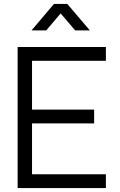

<svg xmlns="http://www.w3.org/2000/svg" viewBox="-20 -960 610 980"><path d="M216 -805 289.5 -891.5 363.5 -805H438.5L323.5 -940H255.5L141 -805ZM520.5 0V-70.5H143.5V-330H460.5V-400.5H143.5V-649.5H520.5V-720H70V0Z"/></svg>

Font: Vela Sans
Style: Regular
Weight: 400
Designer: Principal design: Mikhail Sharanda - project Manrope.
Design modification: Ravid Balaliev
Foundry: Mikhail Sharanda
Version: Version 1.001